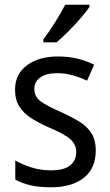

<svg xmlns="http://www.w3.org/2000/svg" viewBox="-20 -786 468 816"><path d="M387 -147Q387 -70 336 -30Q285 10 196 10Q147 10 110 1.5Q73 -7 45 -23V-104Q73 -87 113.5 -74.5Q154 -62 196 -62Q252 -62 278 -83Q304 -104 304 -140Q304 -171 280.5 -193Q257 -215 191 -243Q145 -263 112.5 -284Q80 -305 62 -333.5Q44 -362 44 -405Q44 -471 94.5 -508.5Q145 -546 227 -546Q270 -546 308 -537Q346 -528 380 -511L350 -443Q321 -457 289 -466Q257 -475 223 -475Q177 -475 151.5 -457Q126 -439 126 -409Q126 -375 152.5 -355.5Q179 -336 245 -307Q289 -287 321 -266.5Q353 -246 370 -217.5Q387 -189 387 -147ZM360 -756Q347 -737 322.5 -708.5Q298 -680 270 -652Q242 -624 220 -606H164V-618Q188 -650 214 -691Q240 -732 257 -766H360Z"/></svg>

Font: Noto Sans SemiCondensed
Style: Regular
Weight: 400
Width: 4
Designer: Monotype Design Team
Foundry: Monotype Imaging Inc.
Version: Version 2.013; ttfautohint (v1.8.4.7-5d5b)